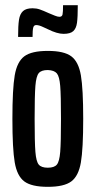

<svg xmlns="http://www.w3.org/2000/svg" viewBox="-20 -715 370 743"><path d="M28 -255Q28 -371 37 -423.5Q46 -476 74 -497Q102 -518 165 -518Q228 -518 256 -497Q284 -476 293 -423.5Q302 -371 302 -255Q302 -139 293 -86.5Q284 -34 256 -13Q228 8 165 8Q102 8 74 -13Q46 -34 37 -86.5Q28 -139 28 -255ZM216 -255Q216 -346 213 -382.5Q210 -419 200 -431Q190 -443 165 -444Q140 -444 130 -432Q120 -420 117 -383Q114 -346 114 -255Q114 -164 117 -127Q120 -90 130 -78Q140 -66 165 -66Q190 -66 200 -78Q210 -90 213 -127Q216 -164 216 -255ZM106 -683Q121 -683 134 -678.5Q147 -674 169 -664Q181 -659 192 -654.5Q203 -650 210 -650Q220 -650 222 -659Q224 -668 224 -695H281Q281 -649 278 -627Q275 -605 263.5 -594.5Q252 -584 226 -584Q201 -584 165 -602Q162 -603 146.5 -610.5Q131 -618 120 -618Q111 -618 108.5 -608Q106 -598 106 -572H50Q50 -616 53.5 -638.5Q57 -661 69 -672Q81 -683 106 -683Z"/></svg>

Font: Saira Ultra Condensed SemiBold
Style: Regular
Weight: 600
Width: 1
Designer: Hector Gatti with collaboration of the Omnibus-Type team
Foundry: Omnibus-Type
Version: Version 1.001; ttfautohint (v1.8)